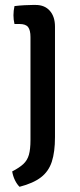

<svg xmlns="http://www.w3.org/2000/svg" viewBox="-20 -516 315 756"><path d="M196.5 24Q196.5 82.5 184 120.8Q171.5 159 141.2 182.2Q111 205.5 57 219.5Q47 210 39 193.8Q31 177.5 28 159Q56 144.5 71.8 130Q87.5 115.5 93.8 93.5Q100 71.5 100 35.5V-370Q100 -397 90.8 -409.2Q81.5 -421.5 57 -421.5H37Q33 -438.5 33 -456Q33 -465 34 -473.8Q35 -482.5 37 -492Q57 -494.5 76.8 -495.5Q96.5 -496.5 108.5 -496.5H120.5Q156 -496.5 176.2 -473.5Q196.5 -450.5 196.5 -411Z"/></svg>

Font: Signika Negative Light
Style: Regular
Weight: 400
Version: Version 2.001